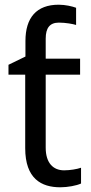

<svg xmlns="http://www.w3.org/2000/svg" viewBox="-20 -785 385 815"><path d="M229 -765C135 -765 88 -710 88 -611V-545L16 -510V-468H87V-156C87 -26 156 10 236 10C267 10 305 3 324 -6V-73C307 -67 277 -62 252 -62C206 -62 174 -93 174 -158V-468H320V-536H174V-621C174 -666 191 -689 230 -689C259 -689 291 -683 303 -679V-752C287 -758 258 -765 229 -765Z"/></svg>

Font: Noto Sans Thai
Style: Regular
Weight: 400
Designer: Monotype Design Team
Foundry: Monotype Imaging Inc.
Version: Version 1.901